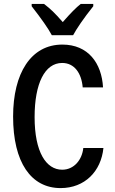

<svg xmlns="http://www.w3.org/2000/svg" viewBox="-20 -952 588 982"><path d="M245 -772H354C371 -804 408 -859 457 -920V-932H393C369 -913 342 -886 301 -839C258 -888 240 -905 205 -932H142V-920C192 -856 227 -806 245 -772ZM290 10C414 10 497 -76 509 -195H406C400 -135 359 -84 298 -84C216 -84 157 -174 157 -353C157 -525 209 -630 298 -630C361 -630 397 -577 403 -505H507C500 -629 431 -724 299 -724C138 -724 47 -577 47 -356C47 -121 139 10 290 10Z"/></svg>

Font: Kathrein 67 Medium Condensed
Style: Regular
Weight: 500
Width: 3
Designer: Lazydogs Typefoundry, based on Open Sans by Ascender Corporation
Foundry: Lazydogs Typefoundry
Version: Version 1.003;PS 001.003;hotconv 1.0.88;makeotf.lib2.5.64775